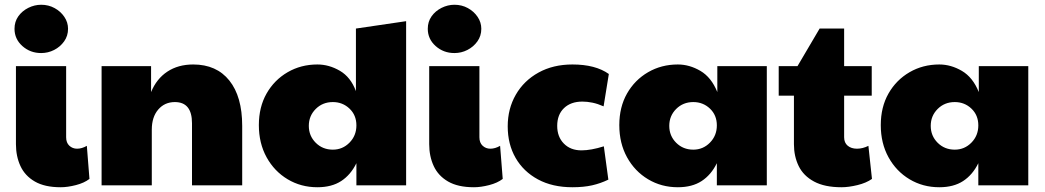

<svg xmlns="http://www.w3.org/2000/svg" viewBox="-20 -779 4392 807"><path d="M235 8Q168 8 126.5 -16Q85 -40 66 -81Q47 -122 47 -173V-501H258V-202Q258 -179 271.5 -166.5Q285 -154 304 -154Q324 -154 345 -166L356 -27Q334 -10 299 -1Q264 8 235 8ZM153 -556Q107 -556 74 -585.5Q41 -615 41 -658Q41 -688 57 -710.5Q73 -733 99 -746Q125 -759 153 -759Q184 -759 209.5 -745Q235 -731 250.5 -708Q266 -685 266 -658Q266 -628 249.5 -605Q233 -582 207.5 -569Q182 -556 153 -556Z M407 0V-501H615V-392Q638 -448 683.5 -478Q729 -508 792 -508Q890 -508 944 -440.5Q998 -373 998 -250V0H787V-261Q787 -350 715 -350Q672 -350 645 -318.5Q618 -287 618 -234V0Z M1314 8Q1245 8 1189 -25.5Q1133 -59 1100.5 -118Q1068 -177 1068 -253Q1068 -329 1100.5 -386Q1133 -443 1189 -475.5Q1245 -508 1314 -508Q1363 -508 1408.5 -481.5Q1454 -455 1476 -396V-659L1687 -690V0H1478V-93Q1454 -44 1414 -18Q1374 8 1314 8ZM1379 -150Q1420 -150 1449 -179.5Q1478 -209 1478 -252Q1478 -295 1449 -322.5Q1420 -350 1379 -350Q1336 -350 1307 -321Q1278 -292 1278 -250Q1278 -208 1307 -179Q1336 -150 1379 -150Z M1972 8Q1905 8 1863.5 -16Q1822 -40 1803 -81Q1784 -122 1784 -173V-501H1995V-202Q1995 -179 2008.5 -166.5Q2022 -154 2041 -154Q2061 -154 2082 -166L2093 -27Q2071 -10 2036 -1Q2001 8 1972 8ZM1890 -556Q1844 -556 1811 -585.5Q1778 -615 1778 -658Q1778 -688 1794 -710.5Q1810 -733 1836 -746Q1862 -759 1890 -759Q1921 -759 1946.5 -745Q1972 -731 1987.5 -708Q2003 -685 2003 -658Q2003 -628 1986.5 -605Q1970 -582 1944.5 -569Q1919 -556 1890 -556Z M2386 8Q2302 8 2241 -25Q2180 -58 2147 -115.5Q2114 -173 2114 -248Q2114 -322 2148 -381Q2182 -440 2243.5 -474Q2305 -508 2386 -508Q2483 -508 2539 -468L2517 -332Q2492 -343 2470 -347.5Q2448 -352 2428 -352Q2379 -352 2350.5 -324.5Q2322 -297 2322 -250Q2322 -204 2350 -175.5Q2378 -147 2424 -147Q2464 -147 2518 -164L2537 -24Q2504 -8 2468.5 0Q2433 8 2386 8Z M2829 8Q2760 8 2704 -25.5Q2648 -59 2615.5 -118Q2583 -177 2583 -253Q2583 -329 2615.5 -386Q2648 -443 2704 -475.5Q2760 -508 2829 -508Q2878 -508 2924 -481Q2970 -454 2995 -392V-501H3203V0H2993V-93Q2969 -44 2929 -18Q2889 8 2829 8ZM2894 -150Q2935 -150 2964 -179.5Q2993 -209 2993 -252Q2993 -295 2964 -322.5Q2935 -350 2894 -350Q2851 -350 2822 -321Q2793 -292 2793 -250Q2793 -208 2822 -179Q2851 -150 2894 -150Z M3517 8Q3446 8 3401.5 -16Q3357 -40 3337 -81Q3317 -122 3317 -173V-377H3253V-501H3332L3425 -659H3528V-501H3644V-377H3528V-202Q3528 -179 3543 -166.5Q3558 -154 3582 -154Q3606 -154 3630 -166L3645 -27Q3621 -10 3584 -1Q3547 8 3517 8Z M3928 8Q3859 8 3803 -25.5Q3747 -59 3714.5 -118Q3682 -177 3682 -253Q3682 -329 3714.5 -386Q3747 -443 3803 -475.5Q3859 -508 3928 -508Q3977 -508 4023 -481Q4069 -454 4094 -392V-501H4302V0H4092V-93Q4068 -44 4028 -18Q3988 8 3928 8ZM3993 -150Q4034 -150 4063 -179.5Q4092 -209 4092 -252Q4092 -295 4063 -322.5Q4034 -350 3993 -350Q3950 -350 3921 -321Q3892 -292 3892 -250Q3892 -208 3921 -179Q3950 -150 3993 -150Z"/></svg>

Font: Paytone One
Style: Regular
Weight: 400
Designer: Vernon Adams
Foundry: Vernon Adams
Version: Version 1.002; ttfautohint (v1.8.4.7-5d5b);gftools[0.9.23]